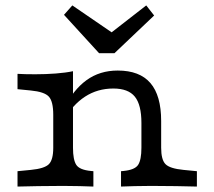

<svg xmlns="http://www.w3.org/2000/svg" viewBox="-20 -686 788 706"><path d="M212.1 -2.4Q158.9 -2.4 120.2 -1.6Q81.5 -0.8 44.4 0V-56.5L93.5 -61.3Q143.5 -66.1 159.7 -82.3Q175.8 -98.4 175.8 -142.7V-206.5H248.4V-142.7Q248.4 -98.4 260.5 -79.8Q272.6 -61.3 314.5 -57.3L323.4 -56.5V0Q299.2 -0.8 273.4 -1.6Q247.6 -2.4 212.1 -2.4ZM175.8 -206.5V-263.7Q175.8 -312.9 159.7 -330.6Q143.5 -348.4 93.5 -353.2L44.4 -358.1V-414.5Q55.6 -413.7 72.6 -413.3Q89.5 -412.9 109.7 -412.9Q148.4 -412.9 185.1 -415.7Q221.8 -418.5 248.4 -424.2V-414.5V-206.5ZM500 -206.5V-233.9Q500 -300.8 475.8 -330.6Q451.6 -360.5 396.8 -360.5Q338.7 -360.5 292.7 -330.6Q246.8 -300.8 213.7 -242.7L215.3 -287.1Q249.2 -355.6 298 -391.1Q346.8 -426.6 412.9 -426.6Q493.5 -426.6 533.1 -380.6Q572.6 -334.7 572.6 -241.1V-206.5ZM536.3 -2.4Q501.6 -2.4 475.4 -1.6Q449.2 -0.8 425 0V-56.5L433.9 -57.3Q475.8 -61.3 487.9 -79.8Q500 -98.4 500 -142.7V-206.5H572.6V-142.7Q572.6 -98.4 588.7 -82.3Q604.8 -66.1 654.8 -61.3L704 -56.5V0Q666.9 -0.8 628.2 -1.6Q589.5 -2.4 536.3 -2.4ZM517.7 -666.1 546.8 -629 400.8 -490.3H344.4L215.3 -631.5L246 -666.1L427.4 -541.9L361.3 -544.4Z"/></svg>

Font: Playfair 5pt SemiExpanded Light
Style: Regular
Weight: 300
Width: 6
Designer: Claus Eggers Sørensen
Foundry: Claus Eggers Sørensen
Version: Version 2.203